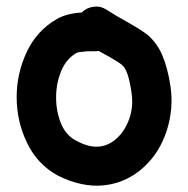

<svg xmlns="http://www.w3.org/2000/svg" viewBox="-20 -575 587 599"><path d="M159 -28Q236 11 306 3Q376 -5 429 -54Q478 -99 500 -167Q522 -235 512 -305Q503 -364 487 -401Q472 -438 442 -465Q423 -480 383 -503Q336 -529 312 -545Q293 -557 271.5 -554Q250 -551 235 -536Q188 -533 158 -516Q95 -480 63.5 -413Q32 -346 32 -272Q32 -197 64 -130Q96 -63 159 -28ZM218 -136Q186 -152 170.5 -189.5Q155 -227 155 -271Q155 -315 171 -353.5Q187 -392 219 -410Q225 -413 243 -414Q248 -415 258 -415H269Q280 -415 288 -416L324 -396Q352 -380 361 -372Q380 -357 390 -288Q397 -245 384 -206.5Q371 -168 345 -144Q292 -95 218 -136Z"/></svg>

Font: Balsamiq Sans
Style: Bold
Weight: 700
Designer: Michael Angeles
Foundry: Balsamiq SRL
Version: Version 1.020; ttfautohint (v1.8.4.7-5d5b);gftools[0.9.26]